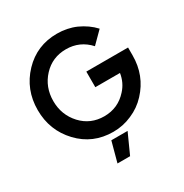

<svg xmlns="http://www.w3.org/2000/svg" viewBox="-204 -869 1173 1227"><g transform="rotate(-30 382.5 -256.0)"><path d="M309 200H402L469 52H349ZM388 -712Q239 -712 139 -607Q38 -501 38 -350Q38 -200 138 -94Q238 12 388 12Q461 12 526 -17Q559 -31 587.5 -51Q616 -71 640 -97Q738 -202 738 -350V-408H430V-293H612Q607 -260 593.5 -231.5Q580 -203 558 -179Q490 -103 388 -103Q287 -103 220 -175Q153 -248 153 -350Q153 -453 220 -525Q287 -597 388 -597Q490 -597 559 -521L641 -603Q617 -629 588.5 -649Q560 -669 527 -684Q495 -698 460 -705Q425 -712 388 -712Z"/></g></svg>

Font: Unageo
Style: SemiBold
Weight: 600
Designer: Richard Sepsi
Foundry: Richard Sepsi
Version: Version 2.000